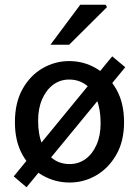

<svg xmlns="http://www.w3.org/2000/svg" viewBox="-20 -759 586 811"><path d="M274 12Q213 12 160 -18Q107 -48 75 -105Q43 -162 43 -243Q43 -325 75 -382.5Q107 -440 159.5 -470.5Q212 -501 272 -501Q334 -501 386 -470.5Q438 -440 471 -382.5Q504 -325 504 -243Q504 -162 471 -105Q438 -48 386 -18Q334 12 274 12ZM274 -66Q312 -66 341.5 -87.5Q371 -109 388 -148Q405 -187 405 -238Q405 -297 388.5 -338.5Q372 -380 342 -401.5Q312 -423 272 -423Q234 -423 204.5 -401Q175 -379 158 -340Q141 -301 141 -249Q141 -191 158 -150Q175 -109 204.5 -87.5Q234 -66 274 -66ZM92 32 38 -14 454 -521 509 -475ZM193 -570 319 -739H426L432 -729L272 -570Z"/></svg>

Font: Source Sans 3 Medium
Style: Regular
Weight: 500
Designer: Paul D. Hunt
Foundry: Adobe
Version: Version 3.052;hotconv 1.1.0;makeotfexe 2.6.0